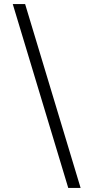

<svg xmlns="http://www.w3.org/2000/svg" viewBox="-20 -785 463 948"><path d="M104 -765 378 143H317L43 -765Z"/></svg>

Font: Roboto Serif 20pt Light
Style: Italic
Weight: 300
Italic angle: -10°
Version: Version 1.007